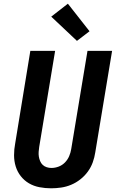

<svg xmlns="http://www.w3.org/2000/svg" viewBox="-20 -1010 640 1038"><path d="M256 8Q224 8 193 2Q162 -4 136.5 -19Q111 -34 92.5 -57.5Q74 -81 65 -110Q56 -139 56 -171Q56 -203 62 -234L144 -735H278L192 -216Q190 -203 189 -189.5Q188 -176 190 -163.5Q192 -151 197 -139Q202 -127 211 -118.5Q220 -110 232.5 -106Q245 -102 258 -102Q278 -102 297.5 -109.5Q317 -117 331.5 -132Q346 -147 354 -166Q362 -185 365 -204L453 -735H586L495 -186Q491 -159 481.5 -132.5Q472 -106 455 -82.5Q438 -59 414.5 -40.5Q391 -22 364.5 -11Q338 0 310.5 4Q283 8 256 8ZM396 -789 257 -920 347 -990 464 -841Z"/></svg>

Font: Iosevka Curly XBdExObl
Style: Regular
Weight: 800
Width: 7
Italic angle: -9°
Monospace: yes
Designer: Belleve Invis
Foundry: Belleve Invis
Version: Version 11.1.0; ttfautohint (v1.8.3)